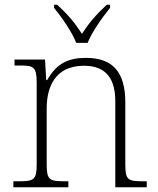

<svg xmlns="http://www.w3.org/2000/svg" viewBox="-20 -786 663 806"><path d="M300 -606H348C365 -651 411 -715 442 -753V-766H428C381 -722 354 -690 324 -644C294 -690 268 -722 220 -766H207V-753C238 -715 283 -651 300 -606ZM36 0H267V-25H253C187 -25 176 -30 176 -97V-331C176 -419 210 -510 333 -510C430 -510 464 -449 464 -361V0H596V-25H583C516 -25 506 -30 506 -98V-356C506 -483 454 -543 341 -543C269 -543 219 -522 178 -450H174L169 -536H41V-511H64C121 -511 134 -505 134 -439V-98C134 -30 123 -25 56 -25H36Z"/></svg>

Font: Noto Serif Telugu ExtraLight
Style: Regular
Weight: 200
Designer: Jelle Bosma - Monotype Design Team
Foundry: Monotype Imaging Inc.
Version: Version 2.005